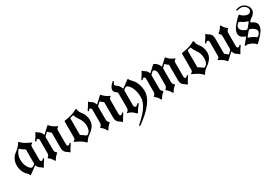

<svg xmlns="http://www.w3.org/2000/svg" viewBox="60 -1686 4237 2941"><g transform="rotate(-30 2179.0 -215.5)"><path d="M132.8 -415Q192.9 -458 225.1 -515.1Q229.5 -522.9 236.1 -522.9Q242.7 -522.9 249.5 -514.6Q290 -466.3 401.9 -418.5Q412.1 -414.1 412.1 -408.9Q412.1 -403.8 399.9 -397Q377.4 -384.3 377.4 -358.4V-128.4Q377.4 -94.7 405.8 -94.7Q415.5 -94.7 423.8 -106.4Q432.1 -118.2 440.4 -118.2Q449.2 -118.2 449.2 -108.4Q449.2 -104 441.4 -93.3Q401.4 -34.7 382.8 1Q378.4 9.8 371.3 9.8Q364.3 9.8 360.4 1.5Q356.4 -6.8 344.7 -12.7Q298.8 -36.1 284.2 -80.1Q282.7 -84.5 279.8 -84.5Q276.9 -84.5 272.9 -81.5L160.2 1.5Q148.9 9.8 142.8 9.8Q136.7 9.8 136.7 1Q136.7 -12.7 109.9 -37.6Q33.2 -109.4 33.2 -226.6Q33.2 -343.8 132.8 -415ZM124 -277.8Q124 -168.9 183.1 -104.5Q204.6 -81.1 219.7 -81.1Q234.9 -81.1 244.1 -87.9L272.9 -109.4Q278.3 -113.3 278.3 -119.6V-363.3Q278.3 -369.1 272.5 -372.1Q240.7 -388.2 199.7 -422.9Q193.4 -428.2 187.5 -428.2Q181.6 -428.2 176.8 -421.9Q124 -352.5 124 -277.8Z M463.9 -404.8Q463.9 -409.2 471.7 -419.9Q509.3 -471.7 530.3 -514.2Q534.7 -522.9 541.7 -522.9Q548.8 -522.9 552.7 -514.6Q556.6 -506.3 568.4 -500.5Q617.2 -476.1 630.9 -427.7Q633.3 -420.9 636.2 -420.9Q639.2 -420.9 642.1 -423.8L744.1 -519Q748.5 -522.9 752 -522.9Q755.4 -522.9 758.3 -519Q807.1 -462.9 868.7 -437.5Q881.8 -432.1 881.8 -426.8Q881.8 -421.4 870.6 -416Q848.6 -404.8 848.6 -376V-128.4Q848.6 -94.7 876.5 -94.7Q886.2 -94.7 894.5 -106.4Q902.8 -118.2 911.6 -118.2Q920.4 -118.2 920.4 -108.4Q920.4 -104 912.6 -93.3Q875.5 -41.5 854 1Q849.6 9.8 842.5 9.8Q835.4 9.8 831.5 1.5Q827.6 -6.8 815.9 -12.7Q749.5 -45.9 749.5 -119.6V-387.2Q749.5 -394 744.6 -397.5Q714.4 -418 698.7 -437.5Q696.8 -439.9 694.1 -439.9Q691.4 -439.9 689 -437.5L643.1 -394.5Q634.8 -386.7 634.8 -376.5V-149.9Q634.8 -115.7 664.1 -94.7Q669.4 -90.8 669.4 -86.7Q669.4 -82.5 663.1 -78.1Q623 -49.3 595.2 1Q590.3 9.8 585.2 9.8Q580.1 9.8 575.2 1Q546.4 -51.3 507.3 -78.1Q501 -82.5 501 -86.7Q501 -90.8 506.3 -94.7Q535.6 -115.2 535.6 -149.9V-384.8Q535.6 -418.5 507.3 -418.5Q497.6 -418.5 489.3 -406.7Q481 -395 472.4 -395Q463.9 -395 463.9 -404.8Z M984.4 -116.2Q1006.8 -128.9 1006.8 -154.8V-441.4Q1006.8 -450.2 1014.6 -451.2Q1160.2 -469.2 1237.8 -519Q1243.7 -522.9 1250.5 -522.9Q1257.3 -522.9 1258.8 -513.2Q1266.1 -460 1294.4 -427.7Q1353 -361.8 1353 -261.2Q1353 -161.6 1238.3 -82Q1186 -45.9 1159.2 0.5Q1153.8 9.8 1147.9 9.8Q1142.1 9.8 1134.8 1.5Q1091.3 -47.9 982.4 -94.7Q972.2 -99.1 972.2 -104.2Q972.2 -109.4 984.4 -116.2ZM1106 -149.9Q1106 -144 1111.8 -141.1Q1138.2 -127.4 1180.7 -94.2Q1189 -87.9 1199.5 -87.9Q1210 -87.9 1223.6 -98.1Q1267.1 -129.9 1267.1 -214.8Q1267.1 -299.8 1213.4 -371.1Q1182.6 -413.1 1173.8 -444.3Q1169.9 -458.5 1163.1 -458.5Q1156.2 -458.5 1149.9 -456.1Q1137.7 -451.7 1115.2 -446.8Q1106 -444.8 1106 -435.5Z M1393.6 -404.8Q1393.6 -409.2 1401.4 -419.9Q1439 -471.7 1460 -514.2Q1464.4 -522.9 1471.4 -522.9Q1478.5 -522.9 1482.4 -514.6Q1486.3 -506.3 1498 -500.5Q1546.9 -476.1 1560.5 -427.7Q1563 -420.9 1565.9 -420.9Q1568.8 -420.9 1571.8 -423.8L1673.8 -519Q1678.2 -522.9 1681.6 -522.9Q1685.1 -522.9 1688 -519Q1736.8 -462.9 1798.3 -437.5Q1811.5 -432.1 1811.5 -426.8Q1811.5 -421.4 1800.3 -416Q1778.3 -404.8 1778.3 -376V-128.4Q1778.3 -94.7 1806.2 -94.7Q1815.9 -94.7 1824.2 -106.4Q1832.5 -118.2 1841.3 -118.2Q1850.1 -118.2 1850.1 -108.4Q1850.1 -104 1842.3 -93.3Q1805.2 -41.5 1783.7 1Q1779.3 9.8 1772.2 9.8Q1765.1 9.8 1761.2 1.5Q1757.3 -6.8 1745.6 -12.7Q1679.2 -45.9 1679.2 -119.6V-387.2Q1679.2 -394 1674.3 -397.5Q1644 -418 1628.4 -437.5Q1626.5 -439.9 1623.8 -439.9Q1621.1 -439.9 1618.7 -437.5L1572.8 -394.5Q1564.5 -386.7 1564.5 -376.5V-149.9Q1564.5 -115.7 1593.8 -94.7Q1599.1 -90.8 1599.1 -86.7Q1599.1 -82.5 1592.8 -78.1Q1552.7 -49.3 1524.9 1Q1520 9.8 1514.9 9.8Q1509.8 9.8 1504.9 1Q1476.1 -51.3 1437 -78.1Q1430.7 -82.5 1430.7 -86.7Q1430.7 -90.8 1436 -94.7Q1465.3 -115.2 1465.3 -149.9V-384.8Q1465.3 -418.5 1437 -418.5Q1427.2 -418.5 1418.9 -406.7Q1410.6 -395 1402.1 -395Q1393.6 -395 1393.6 -404.8Z M1877.9 -493.7Q1877.9 -542.5 1944.3 -601.1Q1952.6 -608.4 1958 -608.4Q1966.8 -608.4 1966.8 -598.6Q1966.8 -592.8 1960.4 -586.4Q1943.4 -569.3 1943.4 -551.8Q1943.4 -534.2 1971.7 -515.6Q2013.2 -488.3 2030.3 -437.5Q2032.7 -430.2 2035.6 -430.2Q2038.6 -430.2 2042 -432.6L2153.3 -514.6Q2164.6 -522.9 2170.7 -522.9Q2176.8 -522.9 2176.8 -514.2Q2176.8 -501.5 2203.6 -475.6Q2301.8 -380.4 2301.8 -231.4Q2301.8 -36.6 1984.9 188.5Q1979.5 192.9 1971.7 192.9Q1963.9 192.9 1963.9 182.6Q1963.9 177.2 1970.2 171.9Q2203.1 -24.9 2203.1 -177Q2203.1 -329.1 2130.4 -408.7Q2108.9 -432.1 2093.5 -432.1Q2078.1 -432.1 2069.3 -425.8L2043.5 -406.7Q2035.6 -400.9 2035.6 -390.1V-129.9Q2035.6 -94.7 2069.3 -94.7Q2082 -94.7 2104.5 -118.7Q2110.8 -125.5 2115.7 -125.5Q2127 -125.5 2127 -115.2Q2127 -110.8 2121.1 -104Q2070.3 -44.4 2046.4 2.9Q2043 9.8 2037.6 9.8Q2032.2 9.8 2025.9 2.9Q1963.4 -64 1907.2 -70.8Q1898.9 -71.8 1898.9 -77.6Q1898.9 -83.5 1904.3 -86.4Q1936.5 -104 1936.5 -142.6V-396Q1936.5 -419.9 1918 -432.1Q1877.9 -458 1877.9 -493.7Z M2342.3 -404.8Q2342.3 -409.2 2350.1 -419.9Q2387.7 -471.7 2408.7 -514.2Q2413.1 -522.9 2420.2 -522.9Q2427.2 -522.9 2431.2 -514.6Q2435.1 -506.3 2446.8 -500.5Q2488.8 -479.5 2508.3 -430.2Q2510.3 -425.3 2512.2 -425.3Q2514.2 -425.3 2516.1 -427.2L2613.3 -518.1Q2618.7 -522.9 2624.3 -522.9Q2629.9 -522.9 2635.7 -519.5Q2690.4 -489.3 2713.9 -430.2Q2715.8 -425.3 2717.8 -425.3Q2719.7 -425.3 2721.7 -427.2L2819.8 -519Q2824.2 -522.9 2827.6 -522.9Q2831.1 -522.9 2834 -519Q2873 -466.8 2944.3 -437.5Q2957.5 -432.1 2957.5 -426.8Q2957.5 -421.4 2946.3 -416Q2924.3 -404.8 2924.3 -376V-128.4Q2924.3 -94.7 2952.1 -94.7Q2961.9 -94.7 2970.2 -106.4Q2978.5 -118.2 2987.3 -118.2Q2996.1 -118.2 2996.1 -108.4Q2996.1 -104 2988.3 -93.3Q2951.2 -41.5 2929.7 1Q2925.3 9.8 2918.2 9.8Q2911.1 9.8 2907.2 1.5Q2903.3 -6.8 2891.6 -12.7Q2825.2 -45.9 2825.2 -119.6V-387.2Q2825.2 -394 2820.3 -397.5Q2790 -418 2774.4 -437.5Q2772.5 -439.9 2769.8 -439.9Q2767.1 -439.9 2764.6 -437.5L2722.7 -397.9Q2718.8 -394 2718.8 -388.2V-149.9Q2718.8 -115.7 2748 -94.7Q2753.4 -90.8 2753.4 -86.7Q2753.4 -82.5 2747.1 -78.1Q2708 -51.3 2679.2 1Q2674.3 9.8 2669.2 9.8Q2664.1 9.8 2659.2 1Q2630.4 -51.3 2591.3 -78.1Q2585 -82.5 2585 -86.2Q2585 -89.8 2590.3 -94.7Q2619.6 -123.5 2619.6 -149.9V-361.8Q2619.6 -410.2 2588.9 -432.1Q2579.1 -439 2569.8 -439Q2560.5 -439 2552.7 -431.6L2517.1 -397.9Q2513.2 -394 2513.2 -388.2V-149.9Q2513.2 -116.2 2542.5 -94.7Q2547.9 -90.8 2547.9 -86.7Q2547.9 -82.5 2541.5 -78.1Q2502.4 -51.3 2473.6 1Q2468.8 9.8 2463.6 9.8Q2458.5 9.8 2453.6 1Q2424.8 -51.3 2385.7 -78.1Q2379.4 -82.5 2379.4 -86.7Q2379.4 -90.8 2384.8 -94.7Q2414.1 -116.2 2414.1 -149.9V-384.8Q2414.1 -418.5 2385.7 -418.5Q2376 -418.5 2367.7 -406.7Q2359.4 -395 2350.8 -395Q2342.3 -395 2342.3 -404.8Z M3060.1 -116.2Q3082.5 -128.9 3082.5 -154.8V-441.4Q3082.5 -450.2 3090.3 -451.2Q3235.8 -469.2 3313.5 -519Q3319.3 -522.9 3326.2 -522.9Q3333 -522.9 3334.5 -513.2Q3341.8 -460 3370.1 -427.7Q3428.7 -361.8 3428.7 -261.2Q3428.7 -161.6 3314 -82Q3261.7 -45.9 3234.9 0.5Q3229.5 9.8 3223.6 9.8Q3217.8 9.8 3210.4 1.5Q3167 -47.9 3058.1 -94.7Q3047.9 -99.1 3047.9 -104.2Q3047.9 -109.4 3060.1 -116.2ZM3181.6 -149.9Q3181.6 -144 3187.5 -141.1Q3213.9 -127.4 3256.3 -94.2Q3264.6 -87.9 3275.1 -87.9Q3285.6 -87.9 3299.3 -98.1Q3342.8 -129.9 3342.8 -214.8Q3342.8 -299.8 3289.1 -371.1Q3258.3 -413.1 3249.5 -444.3Q3245.6 -458.5 3238.8 -458.5Q3231.9 -458.5 3225.6 -456.1Q3213.4 -451.7 3190.9 -446.8Q3181.6 -444.8 3181.6 -435.5Z M3469.2 0ZM3925.8 -108.4Q3925.8 -104 3918 -93.3Q3880.4 -41.5 3859.4 1Q3855 9.8 3847.9 9.8Q3840.8 9.8 3836.9 1.5Q3833 -6.8 3821.3 -12.7Q3772.5 -37.1 3758.8 -85.4Q3756.3 -92.3 3753.4 -92.3Q3750.5 -92.3 3747.6 -89.4L3645.5 5.9Q3641.1 9.8 3637.7 9.8Q3634.3 9.8 3631.3 5.9Q3582.5 -50.3 3521 -75.7Q3507.8 -81.1 3507.8 -86.4Q3507.8 -91.8 3519 -97.2Q3541 -108.4 3541 -137.2V-384.8Q3541 -418.5 3513.2 -418.5Q3503.4 -418.5 3495.1 -406.7Q3486.8 -395 3478 -395Q3469.2 -395 3469.2 -404.8Q3469.2 -409.2 3477.1 -419.9Q3514.2 -471.7 3535.6 -514.2Q3540 -522.9 3547.1 -522.9Q3554.2 -522.9 3558.1 -514.6Q3562 -506.3 3573.7 -500.5Q3640.1 -467.3 3640.1 -393.6V-126Q3640.1 -119.1 3645 -115.7Q3675.3 -95.2 3690.9 -75.7Q3692.9 -73.2 3695.6 -73.2Q3698.2 -73.2 3700.7 -75.7L3746.6 -118.7Q3754.9 -126.5 3754.9 -136.7V-363.3Q3754.9 -397.5 3725.6 -418.5Q3720.2 -422.4 3720.2 -426.5Q3720.2 -430.7 3726.6 -435.1Q3766.6 -463.9 3794.4 -514.2Q3799.3 -522.9 3804.4 -522.9Q3809.6 -522.9 3814.5 -514.2Q3843.3 -461.9 3882.3 -435.1Q3888.7 -430.7 3888.7 -426.5Q3888.7 -422.4 3883.3 -418.5Q3854 -397.9 3854 -363.3V-128.4Q3854 -94.7 3882.3 -94.7Q3892.1 -94.7 3900.4 -106.4Q3908.7 -118.2 3917.2 -118.2Q3925.8 -118.2 3925.8 -108.4Z M4118.7 -514.2Q4128.4 -522.9 4135.7 -522.9Q4143.1 -522.9 4150.9 -510.7Q4162.6 -492.7 4197.8 -474.6Q4232.9 -456.5 4259.8 -456.5Q4286.6 -456.5 4302 -474.6Q4317.4 -492.7 4317.4 -508.8Q4317.4 -546.9 4284.2 -574.5Q4251 -602.1 4210.4 -602.1Q4182.1 -602.1 4156.7 -592.8Q4151.9 -590.8 4146 -590.8Q4135.7 -590.8 4135.7 -600.1Q4135.7 -607.9 4147.5 -612.8Q4177.7 -624 4210.4 -624Q4261.7 -624 4305.4 -585.9Q4349.1 -547.9 4349.1 -490.7Q4349.1 -433.6 4279.8 -387.2Q4254.9 -370.6 4243.2 -356.4L4233.9 -345.2Q4230 -340.3 4230 -335.9Q4230 -331.5 4237.8 -328.1Q4325.2 -290 4325.2 -228.3Q4325.2 -166.5 4262.7 -95Q4200.2 -23.4 4172.9 1Q4163.1 9.8 4155.5 9.8Q4147.9 9.8 4140.1 -2.4Q4127.9 -22.5 4094.7 -38.1Q4042 -63.5 4015.1 -63.5Q4007.8 -63.5 4002 -61.3Q3996.1 -59.1 3990.5 -59.1Q3984.9 -59.1 3981 -62Q3977.1 -64.9 3977.1 -68.4Q3977.1 -71.8 3981 -76.7L4057.1 -168Q4061 -172.9 4061 -177.5Q4061 -182.1 4053.2 -185.1Q3966.3 -217.8 3966.3 -282Q3966.3 -346.2 4028.8 -418Q4091.3 -489.7 4118.7 -514.2ZM4024.9 -354Q4024.9 -305.7 4104 -269.5Q4114.7 -264.6 4126.5 -264.6Q4138.2 -264.6 4148.9 -277.3L4205.6 -345.7Q4212.4 -353 4212.4 -358.9Q4212.4 -364.7 4201.7 -368.2Q4142.1 -385.3 4100.1 -418.9Q4090.3 -426.8 4080.6 -426.8Q4064.5 -426.8 4044.7 -402.8Q4024.9 -378.9 4024.9 -354ZM4089.8 -145Q4149.4 -127.9 4190.9 -94.2Q4200.7 -86.4 4210.4 -86.4Q4226.6 -86.4 4246.6 -110.4Q4266.6 -134.3 4266.6 -159.2Q4266.6 -205.6 4187.5 -243.7Q4176.8 -248.5 4165 -248.5Q4153.3 -248.5 4142.6 -235.8L4085.4 -167.5Q4079.1 -160.2 4079.1 -154.1Q4079.1 -147.9 4089.8 -145Z"/></g></svg>

Font: UnifrakturMaguntia17
Style: Book
Weight: 400
Designer: j. 'mach' wust, Gerrit Ansmann, Georg Duffner, based on a font by Peter Wiegel, original typeface by Carl Albert Fahrenw
Version: Version 2017-03-19